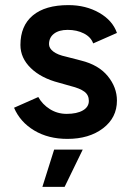

<svg xmlns="http://www.w3.org/2000/svg" viewBox="-20 -532 506 752"><path d="M35 -110 130 -152Q146 -123 175.5 -104.5Q205 -86 241 -86Q281 -86 304.5 -99.5Q328 -113 328 -137Q328 -160 310.5 -173Q293 -186 257 -195L211 -208Q141 -226 100.5 -265.5Q60 -305 60 -356Q60 -431 108.5 -471.5Q157 -512 248 -512Q316 -512 368.5 -482Q421 -452 438 -403L345 -362Q336 -387 308.5 -401Q281 -415 245 -415Q211 -415 191.5 -400Q172 -385 172 -359Q172 -343 189 -330Q206 -317 239 -310L297 -295Q366 -278 402 -234Q438 -190 438 -138Q438 -71 383.5 -29.5Q329 12 244 12Q169 12 114 -21Q59 -54 35 -110ZM192 54H304L233 200H146Z"/></svg>

Font: Oak Sans SemiBold
Style: Regular
Weight: 600
Designer: Erik Kennedy, Walven
Foundry: Erik Kennedy, Walven
Version: Version 1.000